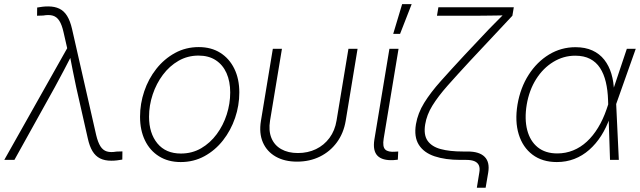

<svg xmlns="http://www.w3.org/2000/svg" viewBox="-37 -762 3051 915"><path d="M-16.6 0 283.2 -532.2 265.6 -609.4Q257.8 -644 245.8 -662.8Q233.9 -681.6 215.3 -687.3Q196.8 -692.9 168.9 -688L139.6 -687L140.1 -726.1Q154.3 -728.5 166.3 -730Q178.2 -731.4 192.9 -731.4Q223.6 -731.4 245.8 -720.7Q268.1 -710 282.7 -686.3Q297.4 -662.6 306.2 -624.5L421.4 -118.2Q429.7 -83.5 441.7 -64.7Q453.6 -45.9 472.2 -40.3Q490.7 -34.7 518.1 -39.6L546.4 -40.5L545.9 -1.5Q532.2 1 520 2.4Q507.8 3.9 493.2 3.9Q461.9 3.9 439.9 -7.1Q418 -18.1 403.8 -41.5Q389.6 -64.9 381.3 -103L326.2 -346.2Q317.4 -386.2 309.8 -425.8Q302.2 -465.3 294.4 -504.4H307.6Q287.6 -465.3 266.8 -425.8Q246.1 -386.2 224.1 -346.2L31.7 0Z M824.2 10.3Q764.6 10.3 720.9 -17.1Q677.2 -44.4 653.8 -93Q630.4 -141.6 630.4 -205.6Q630.4 -267.6 650.4 -326.9Q670.4 -386.2 707.8 -433.6Q745.1 -481 796.6 -509.3Q848.1 -537.6 910.2 -537.6Q969.7 -537.6 1012.9 -510.3Q1056.2 -482.9 1079.8 -434.3Q1103.5 -385.7 1103.5 -321.3Q1103.5 -259.3 1083.3 -200Q1063 -140.6 1025.9 -93.3Q988.8 -45.9 937.5 -17.8Q886.2 10.3 824.2 10.3ZM825.2 -30.3Q878.4 -30.3 921.6 -55.4Q964.8 -80.6 995.8 -122.6Q1026.9 -164.6 1043.5 -216.3Q1060.1 -268.1 1060.1 -321.3Q1060.1 -374 1042.5 -413.6Q1024.9 -453.1 991.2 -475.1Q957.5 -497.1 909.2 -497.1Q856.9 -497.1 813.7 -472.2Q770.5 -447.3 739.3 -405.5Q708 -363.8 690.7 -311.8Q673.3 -259.8 673.3 -205.6Q673.3 -127 713.1 -78.6Q752.9 -30.3 825.2 -30.3Z M1378.4 8.3Q1319.3 8.3 1277.1 -15.6Q1234.9 -39.6 1215.8 -83.3Q1196.8 -127 1206.5 -186L1263.2 -529.3H1306.6L1250 -187.5Q1242.2 -139.6 1256.3 -104.7Q1270.5 -69.8 1303.2 -51.3Q1335.9 -32.7 1382.8 -32.7Q1430.2 -32.7 1468.8 -51.3Q1507.3 -69.8 1533.2 -104.7Q1559.1 -139.6 1566.9 -187.5L1623.5 -529.3H1667L1610.4 -186Q1600.6 -127.4 1568.4 -83.5Q1536.1 -39.6 1487.3 -15.6Q1438.5 8.3 1378.4 8.3Z M1838.4 1Q1785.2 3.9 1762 -19.8Q1738.8 -43.5 1747.1 -96.7L1818.8 -529.3H1862.3L1791.5 -101.6Q1785.2 -63 1798.8 -49.6Q1812.5 -36.1 1847.2 -39.1Q1851.6 -39.6 1854.5 -39.6Q1857.4 -39.6 1860.8 -40L1858.9 -1Q1854.5 -0.5 1849.1 0Q1843.8 0.5 1838.4 1ZM1836.9 -600.6 1879.4 -742.2H1924.8L1869.6 -600.6Z M2235.4 132.8 2247.1 61Q2251 40 2245.4 26.6Q2239.7 13.2 2224.9 6.6Q2210 0 2184.6 0H2156.7Q2085.4 0 2034.2 -17.1Q1982.9 -34.2 1959 -72Q1935.1 -109.9 1945.3 -170.4Q1954.1 -222.7 1984.6 -272Q2015.1 -321.3 2064 -376Q2112.8 -430.7 2176.3 -499L2263.7 -591.8Q2277.3 -606.9 2291.5 -621.3Q2305.7 -635.7 2319.6 -649.9Q2333.5 -664.1 2347.2 -677.7Q2360.8 -691.4 2374 -704.6L2373.5 -689Q2356 -688.5 2337.9 -688.2Q2319.8 -688 2302 -687.7Q2284.2 -687.5 2266.4 -687.3Q2248.5 -687 2231 -687H2045.4L2052.2 -727.5H2411.6L2404.8 -687L2203.1 -471.7Q2141.6 -405.3 2096.2 -354Q2050.8 -302.7 2023.7 -258.8Q1996.6 -214.8 1989.3 -169.4Q1981 -119.6 2000.7 -91.3Q2020.5 -63 2063.5 -51.5Q2106.4 -40 2168 -40H2191.4Q2247.6 -40 2272.7 -14.6Q2297.9 10.7 2289.6 60.5L2277.3 132.8Z M2616.7 10.3Q2547.4 10.3 2500.7 -24.9Q2454.1 -60.1 2435.1 -121.8Q2416 -183.6 2429.2 -263.7Q2442.9 -343.8 2482.2 -405.3Q2521.5 -466.8 2579.3 -502Q2637.2 -537.1 2705.6 -537.1Q2752 -537.1 2786.1 -521.5Q2820.3 -505.9 2842.8 -477.3Q2865.2 -448.7 2876.7 -410.2Q2888.2 -371.6 2889.2 -325.2H2903.3L2899.4 -267.6L2912.1 0H2870.1L2860.8 -284.7Q2859.4 -332 2850.1 -371.1Q2840.8 -410.2 2822.5 -438.2Q2804.2 -466.3 2775.1 -481.4Q2746.1 -496.6 2704.1 -496.6Q2648.4 -496.6 2599.9 -467Q2551.3 -437.5 2518.1 -385Q2484.9 -332.5 2473.1 -263.2Q2461.9 -194.3 2475.6 -141.8Q2489.3 -89.4 2525.6 -60.1Q2562 -30.8 2618.7 -30.8Q2658.7 -30.8 2694.3 -45.2Q2730 -59.6 2759.8 -87.2Q2789.6 -114.7 2813.2 -153.6Q2836.9 -192.4 2853.5 -240.7L2950.2 -529.3H2992.7L2898.4 -263.2L2883.3 -202.1H2869.6Q2853 -154.3 2828.1 -115.2Q2803.2 -76.2 2771 -47.9Q2738.8 -19.5 2700 -4.6Q2661.1 10.3 2616.7 10.3Z"/></svg>

Font: Inter 24pt ExtraLight
Style: Italic
Weight: 250
Italic angle: -9.3988°
Version: Version 4.001;git-66647c0bb